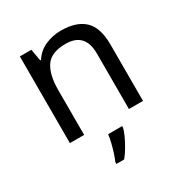

<svg xmlns="http://www.w3.org/2000/svg" viewBox="-178 -676 973 1028"><g transform="rotate(-30 309.0 -162.5)"><path d="M343 -546Q439 -546 488 -499.5Q537 -453 537 -349V0H450V-343Q450 -472 330 -472Q241 -472 207 -422Q173 -372 173 -278V0H85V-536H156L169 -463H174Q200 -505 246 -525.5Q292 -546 343 -546ZM373 70Q369 88 356.5 115.5Q344 143 327.5 171Q311 199 293 221H245V209Q253 192 261.5 165.5Q270 139 277 110.5Q284 82 286 61H373Z"/></g></svg>

Font: Noto Sans Khojki
Style: Regular
Weight: 400
Designer: Monotype Design Team
Foundry: Monotype Imaging Inc.
Version: Version 2.003; ttfautohint (v1.8.4.7-5d5b)